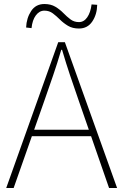

<svg xmlns="http://www.w3.org/2000/svg" viewBox="-20 -936 614 956"><path d="M11 0 270 -726H303L563 0H523L372 -435Q349 -501 329 -560.5Q309 -620 289 -688H285Q265 -620 244.5 -560.5Q224 -501 201 -435L48 0ZM123 -258V-290H447V-258ZM373 -794Q341 -794 318.5 -807.5Q296 -821 278.5 -838.5Q261 -856 243 -869.5Q225 -883 201 -883Q176 -883 158.5 -859.5Q141 -836 137 -796L110 -799Q112 -846 135 -881Q158 -916 201 -916Q233 -916 255.5 -902.5Q278 -889 295.5 -871Q313 -853 331 -839.5Q349 -826 373 -826Q398 -826 414.5 -850Q431 -874 436 -914L464 -912Q463 -864 439.5 -829Q416 -794 373 -794Z"/></svg>

Font: Noto Sans SC Thin Thin
Style: Regular
Weight: 250
Version: Version 2.004-H2;hotconv 1.0.118;makeotfexe 2.5.65603